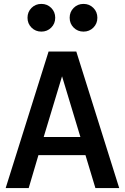

<svg xmlns="http://www.w3.org/2000/svg" viewBox="-20 -964 640 984"><path d="M9 0 229 -700H371L591 0H469L418 -169H177L127 0ZM204 -262H392L298 -573ZM192 -802Q162 -802 141.5 -822.5Q121 -843 121 -873Q121 -903 141.5 -923.5Q162 -944 192 -944Q222 -944 242.5 -923.5Q263 -903 263 -873Q263 -843 242.5 -822.5Q222 -802 192 -802ZM408 -802Q378 -802 357.5 -822.5Q337 -843 337 -873Q337 -903 357.5 -923.5Q378 -944 408 -944Q438 -944 458.5 -923.5Q479 -903 479 -873Q479 -843 458.5 -822.5Q438 -802 408 -802Z"/></svg>

Font: Red Hat Mono Medium
Style: Regular
Weight: 500
Monospace: yes
Designer: Pentagram, MCKL
Foundry: Pentagram, MCKL
Version: Version 1.023; ttfautohint (v1.8.3)